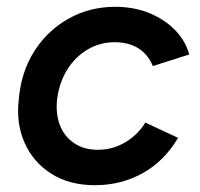

<svg xmlns="http://www.w3.org/2000/svg" viewBox="-20 -532 588 564"><path d="M259 12Q184 12 131 -21.5Q78 -55 52.5 -112Q27 -169 35 -239Q42 -321 81 -382Q120 -443 182 -477.5Q244 -512 318 -512Q373 -512 417.5 -494Q462 -476 493 -445Q524 -414 536 -372L429 -338Q415 -372 386.5 -390Q358 -408 317 -408Q274 -408 238 -387Q202 -366 178.5 -329Q155 -292 148 -243Q143 -199 155.5 -165.5Q168 -132 197 -112Q226 -92 267 -92Q311 -92 348 -114Q385 -136 407 -172L503 -127Q463 -59 399.5 -23.5Q336 12 259 12Z"/></svg>

Font: Figtree Light SemiBold
Style: Italic
Weight: 600
Italic angle: -9.5°
Version: Version 2.001;gftools[0.9.30]